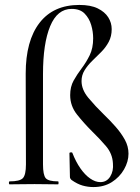

<svg xmlns="http://www.w3.org/2000/svg" viewBox="-20 -746 567 777"><path d="M358 11Q336 11 314.5 5Q293 -1 269 -18Q267 -20 265 -23Q263 -26 263 -30L261 -126Q261 -129 266.5 -129.5Q272 -130 273 -127Q287 -91 305.5 -64.5Q324 -38 345 -23.5Q366 -9 386 -9Q412 -9 426 -31.5Q440 -54 437 -85Q435 -124 409 -154.5Q383 -185 352 -215Q320 -247 292 -282Q264 -317 264 -361Q264 -395 278 -420Q292 -445 310.5 -469.5Q329 -494 343 -522.5Q357 -551 357 -591Q357 -618 349 -645Q341 -672 322.5 -691Q304 -710 270 -710Q212 -710 183 -640Q154 -570 154 -446V-81Q154 -38 165 -25Q176 -12 215 -12Q217 -12 217 -6Q217 0 215 0Q190 0 167 -0.5Q144 -1 120 -1Q92 -1 66 -0.5Q40 0 19 0Q16 0 16 -6Q16 -12 19 -12Q60 -12 72.5 -25Q85 -38 85 -81L84 -448Q84 -581 140 -653.5Q196 -726 301 -726Q347 -726 375.5 -712Q404 -698 418 -676Q432 -654 432 -628Q432 -599 420 -576.5Q408 -554 389.5 -535.5Q371 -517 353 -499.5Q335 -482 322.5 -462Q310 -442 310 -418Q310 -383 338 -349.5Q366 -316 400 -283Q425 -259 447.5 -233.5Q470 -208 485 -181Q500 -154 500 -124Q500 -92 482 -60.5Q464 -29 432.5 -9Q401 11 358 11Z"/></svg>

Font: Cormorant Light Medium
Style: Regular
Weight: 500
Version: Version 4.000